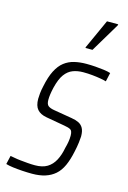

<svg xmlns="http://www.w3.org/2000/svg" viewBox="-119 -777 562 840"><g transform="rotate(15 162.0 -356.5)"><path d="M114 8Q92 8 69 6.5Q46 5 26.5 2.5Q7 0 -6 -4L3 -43Q10 -42 22.5 -39.5Q35 -37 50.5 -35.5Q66 -34 82.5 -32.5Q99 -31 116 -31Q150 -31 171.5 -44Q193 -57 206 -81.5Q219 -106 225 -139Q229 -153 231.5 -167.5Q234 -182 234 -196Q234 -218 224.5 -223.5Q215 -229 196 -232L111 -247Q83 -252 69 -268Q55 -284 55 -316Q55 -325 56.5 -340.5Q58 -356 62 -373Q71 -418 85.5 -446.5Q100 -475 120 -490.5Q140 -506 165 -512Q190 -518 219 -518Q240 -518 260.5 -516.5Q281 -515 299.5 -512.5Q318 -510 330 -506L321 -466Q312 -469 294.5 -472Q277 -475 257 -477Q237 -479 216 -479Q190 -479 169 -471Q148 -463 132.5 -442Q117 -421 107 -380Q103 -363 101 -349Q99 -335 99 -323Q99 -303 108 -296Q117 -289 135 -286L218 -272Q237 -269 250.5 -262.5Q264 -256 271.5 -242.5Q279 -229 279 -205Q279 -198 276.5 -177.5Q274 -157 269 -135Q261 -96 248.5 -68.5Q236 -41 217 -24.5Q198 -8 172.5 0Q147 8 114 8ZM197 -584 198 -589 258 -721H309L308 -716L229 -584Z"/></g></svg>

Font: Saira Condensed ExtraLight
Style: Italic
Weight: 250
Width: 3
Italic angle: -12°
Designer: Hector Gatti with collaboration of the Omnibus-Type team
Foundry: Omnibus-Type
Version: Version 1.101